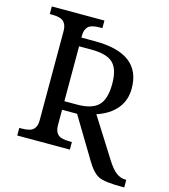

<svg xmlns="http://www.w3.org/2000/svg" viewBox="-121 -810 904 1026"><g transform="rotate(15 331.0 -297.0)"><path d="M329.1 -671.9H315.9Q268.6 -671.9 251.2 -655.3Q233.9 -638.7 233.9 -605V-594.2H307.1Q436.5 -594.2 500.2 -545.9Q564 -497.6 564 -400.9Q564 -334.5 525.6 -288.6Q487.3 -242.7 417 -219.2L554.2 -2Q582 42.5 606 60.3Q629.9 78.1 658.2 78.1H662.1V120.1H647.9Q553.7 120.1 520 104Q486.3 87.9 452.1 29.8L316.9 -194.8H233.9V-108.9Q233.9 -75.2 251.2 -58.6Q268.6 -42 315.9 -42H329.1V0H38.1V-42H50.8Q98.1 -42 115.5 -58.6Q132.8 -75.2 132.8 -108.9V-604Q132.8 -637.2 115.5 -654.5Q98.1 -671.9 50.8 -671.9H38.1V-713.9H329.1ZM233.9 -242.2H304.2Q385.3 -242.2 421.1 -277.3Q457 -312.5 457 -397.9Q457 -479 421.9 -512.5Q386.7 -545.9 301.8 -545.9H233.9Z"/></g></svg>

Font: Droid Serif
Style: Regular
Weight: 400
Designer: Monotype Design team
Foundry: Monotype Imaging Inc.
Version: Version 1.03